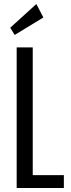

<svg xmlns="http://www.w3.org/2000/svg" viewBox="-20 -936 353 956"><path d="M63 0V-700H143V-64H298V0ZM31 -798 161 -916 196 -849 53 -762Z"/></svg>

Font: Pathway Gothic One
Style: Regular
Weight: 400
Version: Version 1.003; ttfautohint (v1.8.4.7-5d5b);gftools[0.9.26]